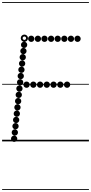

<svg xmlns="http://www.w3.org/2000/svg" viewBox="-25 -1349 868 1832"><path d="M273.1 -949Q260.5 -949 251.8 -957.7Q243 -966.4 243 -978.9Q243 -991.5 251.7 -1000.2Q260.4 -1009 272.9 -1009Q285.5 -1009 294.2 -1000.3Q303 -991.6 303 -979.1Q303 -966.5 294.3 -957.8Q285.6 -949 273.1 -949ZM336.6 -949Q324 -949 315.2 -957.7Q306.5 -966.4 306.5 -978.9Q306.5 -991.5 315.2 -1000.2Q323.9 -1009 336.4 -1009Q349 -1009 357.8 -1000.3Q366.5 -991.6 366.5 -979.1Q366.5 -966.5 357.8 -957.8Q349.1 -949 336.6 -949ZM399.6 -949Q387 -949 378.2 -957.7Q369.5 -966.4 369.5 -978.9Q369.5 -991.5 378.2 -1000.2Q386.9 -1009 399.4 -1009Q412 -1009 420.8 -1000.3Q429.5 -991.6 429.5 -979.1Q429.5 -966.5 420.8 -957.8Q412.1 -949 399.6 -949ZM462.6 -949Q450 -949 441.2 -957.7Q432.5 -966.4 432.5 -978.9Q432.5 -991.5 441.2 -1000.2Q449.9 -1009 462.4 -1009Q475 -1009 483.8 -1000.3Q492.5 -991.6 492.5 -979.1Q492.5 -966.5 483.8 -957.8Q475.1 -949 462.6 -949ZM525.6 -949Q513 -949 504.2 -957.7Q495.5 -966.4 495.5 -978.9Q495.5 -991.5 504.2 -1000.2Q512.9 -1009 525.4 -1009Q538 -1009 546.8 -1000.3Q555.5 -991.6 555.5 -979.1Q555.5 -966.5 546.8 -957.8Q538.1 -949 525.6 -949ZM589.1 -949Q576.5 -949 567.8 -957.7Q559 -966.4 559 -978.9Q559 -991.5 567.7 -1000.2Q576.4 -1009 588.9 -1009Q601.5 -1009 610.2 -1000.3Q619 -991.6 619 -979.1Q619 -966.5 610.3 -957.8Q601.6 -949 589.1 -949ZM652.1 -949Q639.5 -949 630.8 -957.7Q622 -966.4 622 -978.9Q622 -991.5 630.7 -1000.2Q639.4 -1009 651.9 -1009Q664.5 -1009 673.2 -1000.3Q682 -991.6 682 -979.1Q682 -966.5 673.3 -957.8Q664.6 -949 652.1 -949ZM715.1 -949Q702.5 -949 693.8 -957.7Q685 -966.4 685 -978.9Q685 -991.5 693.7 -1000.2Q702.4 -1009 714.9 -1009Q727.5 -1009 736.2 -1000.3Q745 -991.6 745 -979.1Q745 -966.5 736.3 -957.8Q727.6 -949 715.1 -949ZM228.6 -511Q216 -511 207.2 -519.7Q198.5 -528.4 198.5 -540.9Q198.5 -553.5 207.2 -562.2Q215.9 -571 228.4 -571Q241 -571 249.8 -562.3Q258.5 -553.6 258.5 -541.1Q258.5 -528.5 249.8 -519.8Q241.1 -511 228.6 -511ZM293.1 -511Q280.5 -511 271.8 -519.7Q263 -528.4 263 -540.9Q263 -553.5 271.7 -562.2Q280.4 -571 292.9 -571Q305.5 -571 314.2 -562.3Q323 -553.6 323 -541.1Q323 -528.5 314.3 -519.8Q305.6 -511 293.1 -511ZM357.6 -511Q345 -511 336.2 -519.7Q327.5 -528.4 327.5 -540.9Q327.5 -553.5 336.2 -562.2Q344.9 -571 357.4 -571Q370 -571 378.8 -562.3Q387.5 -553.6 387.5 -541.1Q387.5 -528.5 378.8 -519.8Q370.1 -511 357.6 -511ZM421.6 -511Q409 -511 400.2 -519.7Q391.5 -528.4 391.5 -540.9Q391.5 -553.5 400.2 -562.2Q408.9 -571 421.4 -571Q434 -571 442.8 -562.3Q451.5 -553.6 451.5 -541.1Q451.5 -528.5 442.8 -519.8Q434.1 -511 421.6 -511ZM486.1 -511Q473.5 -511 464.8 -519.7Q456 -528.4 456 -540.9Q456 -553.5 464.7 -562.2Q473.4 -571 485.9 -571Q498.5 -571 507.2 -562.3Q516 -553.6 516 -541.1Q516 -528.5 507.3 -519.8Q498.6 -511 486.1 -511ZM550.6 -511Q538 -511 529.2 -519.7Q520.5 -528.4 520.5 -540.9Q520.5 -553.5 529.2 -562.2Q537.9 -571 550.4 -571Q563 -571 571.8 -562.3Q580.5 -553.6 580.5 -541.1Q580.5 -528.5 571.8 -519.8Q563.1 -511 550.6 -511ZM615.1 -511Q602.5 -511 593.8 -519.7Q585 -528.4 585 -540.9Q585 -553.5 593.7 -562.2Q602.4 -571 614.9 -571Q627.5 -571 636.2 -562.3Q645 -553.6 645 -541.1Q645 -528.5 636.3 -519.8Q627.6 -511 615.1 -511ZM205.1 -891Q192.5 -891 183.8 -899.7Q175 -908.4 175 -920.9Q175 -933.5 183.7 -942.2Q192.4 -951 204.9 -951Q217.5 -951 226.2 -942.3Q235 -933.6 235 -921.1Q235 -908.5 226.3 -899.8Q217.6 -891 205.1 -891ZM198.6 -832Q186 -832 177.2 -840.7Q168.5 -849.4 168.5 -861.9Q168.5 -874.5 177.2 -883.2Q185.9 -892 198.4 -892Q211 -892 219.8 -883.3Q228.5 -874.6 228.5 -862.1Q228.5 -849.5 219.8 -840.8Q211.1 -832 198.6 -832ZM192.1 -773Q179.5 -773 170.8 -781.7Q162 -790.4 162 -802.9Q162 -815.5 170.7 -824.2Q179.4 -833 191.9 -833Q204.5 -833 213.2 -824.3Q222 -815.6 222 -803.1Q222 -790.5 213.3 -781.8Q204.6 -773 192.1 -773ZM186.1 -713Q173.5 -713 164.8 -721.7Q156 -730.4 156 -742.9Q156 -755.5 164.7 -764.2Q173.4 -773 185.9 -773Q198.5 -773 207.2 -764.3Q216 -755.6 216 -743.1Q216 -730.5 207.3 -721.8Q198.6 -713 186.1 -713ZM179.6 -653.5Q167 -653.5 158.2 -662.2Q149.5 -670.9 149.5 -683.4Q149.5 -696 158.2 -704.8Q166.9 -713.5 179.4 -713.5Q192 -713.5 200.8 -704.8Q209.5 -696.1 209.5 -683.6Q209.5 -671 200.8 -662.2Q192.1 -653.5 179.6 -653.5ZM173.1 -593.5Q160.5 -593.5 151.8 -602.2Q143 -610.9 143 -623.4Q143 -636 151.7 -644.8Q160.4 -653.5 172.9 -653.5Q185.5 -653.5 194.2 -644.8Q203 -636.1 203 -623.6Q203 -611 194.3 -602.2Q185.6 -593.5 173.1 -593.5ZM167.1 -533.5Q154.5 -533.5 145.8 -542.2Q137 -550.9 137 -563.4Q137 -576 145.7 -584.8Q154.4 -593.5 166.9 -593.5Q179.5 -593.5 188.2 -584.8Q197 -576.1 197 -563.6Q197 -551 188.3 -542.2Q179.6 -533.5 167.1 -533.5ZM160.6 -474Q148 -474 139.2 -482.7Q130.5 -491.4 130.5 -503.9Q130.5 -516.5 139.2 -525.2Q147.9 -534 160.4 -534Q173 -534 181.8 -525.3Q190.5 -516.6 190.5 -504.1Q190.5 -491.5 181.8 -482.8Q173.1 -474 160.6 -474ZM154.1 -414Q141.5 -414 132.8 -422.7Q124 -431.4 124 -443.9Q124 -456.5 132.7 -465.2Q141.4 -474 153.9 -474Q166.5 -474 175.2 -465.3Q184 -456.6 184 -444.1Q184 -431.5 175.3 -422.8Q166.6 -414 154.1 -414ZM148.1 -354Q135.5 -354 126.8 -362.7Q118 -371.4 118 -383.9Q118 -396.5 126.7 -405.2Q135.4 -414 147.9 -414Q160.5 -414 169.2 -405.3Q178 -396.6 178 -384.1Q178 -371.5 169.3 -362.8Q160.6 -354 148.1 -354ZM141.6 -294.5Q129 -294.5 120.2 -303.2Q111.5 -311.9 111.5 -324.4Q111.5 -337 120.2 -345.8Q128.9 -354.5 141.4 -354.5Q154 -354.5 162.8 -345.8Q171.5 -337.1 171.5 -324.6Q171.5 -312 162.8 -303.2Q154.1 -294.5 141.6 -294.5ZM135.6 -234.5Q123 -234.5 114.2 -243.2Q105.5 -251.9 105.5 -264.4Q105.5 -277 114.2 -285.8Q122.9 -294.5 135.4 -294.5Q148 -294.5 156.8 -285.8Q165.5 -277.1 165.5 -264.6Q165.5 -252 156.8 -243.2Q148.1 -234.5 135.6 -234.5ZM129.1 -174.5Q116.5 -174.5 107.8 -183.2Q99 -191.9 99 -204.4Q99 -217 107.7 -225.8Q116.4 -234.5 128.9 -234.5Q141.5 -234.5 150.2 -225.8Q159 -217.1 159 -204.6Q159 -192 150.3 -183.2Q141.6 -174.5 129.1 -174.5ZM123.1 -115Q110.5 -115 101.8 -123.7Q93 -132.4 93 -144.9Q93 -157.5 101.7 -166.2Q110.4 -175 122.9 -175Q135.5 -175 144.2 -166.3Q153 -157.6 153 -145.1Q153 -132.5 144.3 -123.8Q135.6 -115 123.1 -115ZM116.6 -55Q104 -55 95.2 -63.7Q86.5 -72.4 86.5 -84.9Q86.5 -97.5 95.2 -106.2Q103.9 -115 116.4 -115Q129 -115 137.8 -106.3Q146.5 -97.6 146.5 -85.1Q146.5 -72.5 137.8 -63.8Q129.1 -55 116.6 -55ZM110.1 5Q97.5 5 88.8 -3.7Q80 -12.4 80 -24.9Q80 -37.5 88.7 -46.2Q97.4 -55 109.9 -55Q122.5 -55 131.2 -46.3Q140 -37.6 140 -25.1Q140 -12.5 131.3 -3.8Q122.6 5 110.1 5ZM207.7 -950Q193.5 -950 183.2 -960.2Q173 -970.3 173 -984.7Q173 -999 183.2 -1009Q193.3 -1019 207.7 -1019Q222 -1019 232 -1008.9Q242 -998.9 242 -984.7Q242 -970.5 231.9 -960.2Q221.9 -950 207.7 -950ZM207.8 -968Q214.5 -968 219.2 -972.9Q224 -977.8 224 -984.5Q224 -991.5 219.2 -996.2Q214.4 -1001 207.5 -1001Q201 -1001 196 -996.2Q191 -991.5 191 -984.5Q191 -977.8 196 -972.9Q201 -968 207.8 -968ZM-5 455H823.5V463H-5ZM-5 -16H823.5V0H-5ZM-5 -549H823.5V-541H-5ZM-5 -1329H823.5V-1321H-5Z"/></svg>

Font: Edu SA Dotted Guide
Style: Regular
Weight: 400
Designer: Tina and Corey Anderson, Eben Sorkin, Mirko Velimirovic
Foundry: Google for Education
Version: Version 2.000